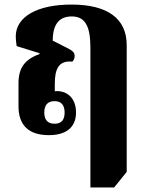

<svg xmlns="http://www.w3.org/2000/svg" viewBox="-20 -581 645 841"><path d="M535 172V-383C535 -500 451 -561 293 -561C142 -561 49 -507 49 -421C49 -411 50 -399 53 -379L153 -348V-344C88 -321 61 -283 61 -216V-116C61 -34 104 11 194 11C273 11 313 -26 313 -88C313 -151 275 -182 229 -182C226 -182 223 -182 220 -181V-213C220 -279 237 -317 297 -311C303 -317 307 -326 307 -336C307 -351 298 -359 274 -371L211 -403C211 -474 239 -509 294 -509C351 -509 376 -470 376 -372V240H480ZM219 -39C188 -39 174 -57 174 -88C174 -120 188 -138 219 -138C249 -138 263 -120 263 -88C263 -57 250 -39 219 -39Z"/></svg>

Font: Noto Serif Thai SemiCondensed Extra
Style: Regular
Weight: 800
Width: 4
Designer: Monotype Design Team
Foundry: Monotype Imaging Inc.
Version: Version 1.901